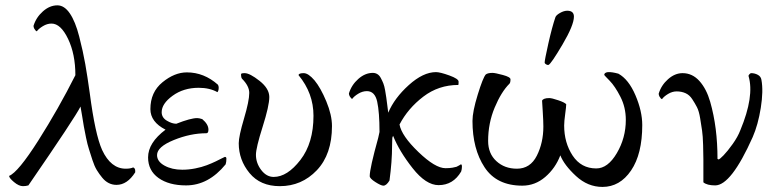

<svg xmlns="http://www.w3.org/2000/svg" viewBox="-20 -700 2938 730"><path d="M321.3 -345.7Q341.8 -188.5 368.2 -129.9Q401.4 -58.6 458 -58.6Q476.6 -58.6 486.3 -63.5Q494.1 -60.5 494.1 -50.8Q494.1 -50.8 494.1 -44.9Q463.9 2.9 422.9 2.9Q407.2 2.9 393.6 -3.9Q379.9 -10.7 368.7 -24.4Q357.4 -38.1 348.1 -53.2Q338.9 -68.4 331.5 -91.3Q324.2 -114.3 318.4 -132.3Q312.5 -150.4 307.1 -176.8Q301.8 -203.1 298.8 -219.2Q295.9 -235.4 292 -260.7Q288.1 -286.1 286.1 -294.9Q266.6 -254.9 87.9 4.9Q78.1 7.8 67.4 7.8Q51.8 7.8 33.2 -7.8Q14.6 -23.4 14.6 -31.2Q48.8 -44.9 125.5 -165.5Q202.1 -286.1 266.6 -414.1Q266.6 -494.1 238.8 -552.2Q210.9 -610.4 175.8 -610.4Q159.2 -610.4 143.1 -600.6Q127 -590.8 120.1 -581.1Q116.2 -581.1 110.4 -590.8Q107.4 -596.7 107.4 -601.6Q117.2 -633.8 143.1 -656.7Q168.9 -679.7 198.2 -679.7Q224.6 -679.7 245.6 -648.9Q266.6 -618.2 281.2 -561Q295.9 -503.9 304.2 -456.5Q312.5 -409.2 321.3 -345.7Z M577.1 -110.4Q577.1 -85.9 605.5 -70.3Q633.8 -54.7 672.9 -54.7Q697.3 -54.7 722.2 -59.6Q747.1 -64.5 766.1 -71.8Q785.2 -79.1 800.3 -86.4Q815.4 -93.8 824.7 -98.6Q834 -103.5 835 -103.5Q840.8 -103.5 840.8 -96.7Q840.8 -84 837.9 -75.2Q772.5 4.9 687.5 4.9Q622.1 4.9 582.5 -23.4Q543 -51.8 543 -101.6Q543 -157.2 609.4 -207Q551.8 -236.3 551.8 -285.2Q551.8 -349.6 597.7 -387.2Q643.6 -424.8 690.4 -424.8Q755.9 -424.8 808.6 -377.9Q811.5 -373 811.5 -367.2Q811.5 -354.5 806.6 -349.6Q777.3 -366.2 735.4 -366.2Q677.7 -366.2 636.2 -335.9Q594.7 -305.7 594.7 -273.4Q594.7 -252.9 614.3 -241.2Q633.8 -229.5 650.4 -229.5Q705.1 -251 729.5 -251Q737.3 -251 749 -247.1Q772.5 -227.5 772.5 -207Q772.5 -193.4 764.6 -193.4Q704.1 -193.4 640.6 -167.5Q577.1 -141.6 577.1 -110.4Z M1003.9 -331.1Q1003.9 -297.9 978.5 -217.8Q953.1 -137.7 953.1 -111.3Q953.1 -80.1 973.1 -53.7Q993.2 -27.3 1020.5 -27.3Q1072.3 -27.3 1122.1 -91.8Q1171.9 -156.2 1171.9 -259.8Q1171.9 -345.7 1115.2 -414.1Q1115.2 -421.9 1134.8 -421.9Q1152.3 -421.9 1175.8 -394.5Q1199.2 -366.2 1220.7 -314.5Q1242.2 -262.7 1242.2 -220.7Q1242.2 -113.3 1184.6 -52.7Q1127 7.8 1043.9 7.8Q969.7 7.8 928.7 -42Q887.7 -91.8 887.7 -155.3Q887.7 -181.6 907.7 -249Q927.7 -316.4 927.7 -346.7Q927.7 -373 900.4 -400.4Q896.5 -404.3 896.5 -418Q896.5 -421.9 910.2 -421.9Q929.7 -421.9 966.8 -392.6Q1003.9 -363.3 1003.9 -331.1Z M1637.7 -425.8Q1653.3 -425.8 1688.5 -413.1Q1723.6 -400.4 1723.6 -389.6Q1723.6 -378.9 1722.7 -377Q1647.5 -377 1589.4 -332.5Q1531.2 -288.1 1499 -226.6Q1506.8 -183.6 1570.8 -122.1Q1634.8 -60.5 1673.8 -60.5Q1689.5 -60.5 1700.7 -62.5Q1711.9 -64.5 1715.8 -65.9Q1719.7 -67.4 1725.1 -70.8Q1730.5 -74.2 1732.4 -75.2Q1736.3 -75.2 1736.3 -66.4Q1736.3 -56.6 1733.4 -47.9Q1703.1 3.9 1647.5 3.9Q1599.6 3.9 1548.8 -60.5Q1498 -125 1474.6 -183.6Q1471.7 -177.7 1471.7 -175.8Q1471.7 -173.8 1471.2 -165.5Q1470.7 -157.2 1470.7 -144.5Q1470.7 -86.9 1460.9 -13.7Q1449.2 5.9 1437.5 5.9Q1428.7 5.9 1407.2 -7.8Q1385.7 -21.5 1385.7 -30.3Q1385.7 -59.6 1418 -175.8L1422.9 -198.2Q1422.9 -273.4 1414.1 -313.5Q1405.3 -353.5 1375 -353.5Q1358.4 -353.5 1342.3 -343.8Q1326.2 -334 1319.3 -324.2Q1315.4 -324.2 1309.6 -334Q1306.6 -339.8 1306.6 -344.7Q1316.4 -377 1342.3 -399.9Q1368.2 -422.9 1397.5 -422.9Q1407.2 -422.9 1415 -418Q1422.9 -413.1 1428.2 -402.8Q1433.6 -392.6 1437.5 -382.8Q1441.4 -373 1444.3 -356.4Q1447.3 -339.8 1448.7 -329.1Q1450.2 -318.4 1452.6 -299.3Q1455.1 -280.3 1456.1 -271.5Q1479.5 -327.1 1534.2 -376.5Q1588.9 -425.8 1637.7 -425.8Z M2136.7 -659.2Q2162.1 -659.2 2162.1 -636.7Q2162.1 -604.5 2118.7 -530.8Q2075.2 -457 2065.4 -453.1H2062.5Q2059.6 -453.1 2055.2 -456.1Q2050.8 -459 2050.8 -461.9Q2050.8 -471.7 2064.9 -534.7Q2079.1 -597.7 2091.8 -634.8Q2094.7 -642.6 2109.4 -650.9Q2124 -659.2 2136.7 -659.2ZM2247.1 -59.6Q2291 -59.6 2325.2 -117.7Q2359.4 -175.8 2359.4 -244.1Q2359.4 -292 2338.9 -332Q2318.4 -372.1 2297.9 -393.1Q2277.3 -414.1 2277.3 -415Q2277.3 -423.8 2291 -425.8Q2305.7 -426.8 2331.1 -419.9Q2370.1 -398.4 2396 -337.9Q2421.9 -277.3 2421.9 -224.6Q2421.9 -114.3 2379.4 -51.8Q2336.9 10.7 2270.5 10.7Q2214.8 10.7 2169.9 -30.8Q2125 -72.3 2110.4 -109.4Q2091.8 -60.5 2053.2 -27.3Q2014.6 5.9 1965.8 5.9Q1868.2 5.9 1822.3 -64Q1776.4 -133.8 1776.4 -240.2Q1776.4 -275.4 1796.4 -340.3Q1816.4 -405.3 1827.1 -417Q1835 -422.9 1852.5 -422.9Q1862.3 -422.9 1891.6 -415Q1920.9 -407.2 1920.9 -398.4Q1920.9 -385.7 1917 -381.8Q1885.7 -350.6 1860.8 -291Q1835.9 -231.4 1835.9 -164.1Q1835.9 -116.2 1867.2 -87.4Q1898.4 -58.6 1945.3 -58.6Q1996.1 -58.6 2021 -107.9Q2045.9 -157.2 2045.9 -218.8Q2045.9 -239.3 2043.5 -276.9Q2041 -314.5 2041 -317.4Q2045.9 -327.1 2068.4 -327.1Q2078.1 -327.1 2102.5 -318.8Q2127 -310.5 2132.8 -303.7Q2132.8 -294.9 2128.9 -266.6Q2125 -238.3 2125 -222.7Q2125 -157.2 2157.2 -108.4Q2189.5 -59.6 2247.1 -59.6Z M2708 -95.7Q2710.9 -93.8 2711.9 -93.8Q2715.8 -93.8 2731 -109.4Q2746.1 -125 2765.6 -152.3Q2785.2 -179.7 2794.9 -205.1Q2848.6 -334 2826.2 -410.2Q2825.2 -413.1 2829.1 -417.5Q2833 -421.9 2835.9 -421.9Q2849.6 -421.9 2861.3 -415.5Q2873 -409.2 2875 -396.5Q2882.8 -354.5 2872.6 -290Q2862.3 -225.6 2841.8 -178.7Q2759.8 4.9 2699.2 4.9Q2668 4.9 2654.3 -6.8Q2654.3 -16.6 2654.3 -36.1Q2654.3 -74.2 2654.3 -93.8Q2654.3 -113.3 2653.3 -148.4Q2652.3 -183.6 2649.4 -203.1Q2646.5 -222.7 2642.1 -250Q2637.7 -277.3 2629.9 -292.5Q2622.1 -307.6 2611.8 -323.2Q2601.6 -338.9 2586.4 -345.7Q2571.3 -352.5 2552.7 -352.5Q2536.1 -352.5 2520 -342.8Q2503.9 -333 2497.1 -323.2Q2493.2 -323.2 2487.3 -333Q2484.4 -338.9 2484.4 -343.8Q2494.1 -376 2520 -398.9Q2545.9 -421.9 2575.2 -421.9Q2612.3 -421.9 2639.2 -392.1Q2666 -362.3 2680.2 -313Q2694.3 -263.7 2701.2 -209.5Q2708 -155.3 2708 -95.7Z"/></svg>

Font: Crimson Text
Style: Roman
Weight: 400
Version: Version 0.13